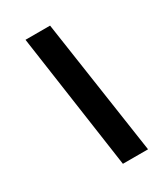

<svg xmlns="http://www.w3.org/2000/svg" viewBox="-181 -804 781 893"><g transform="rotate(-30 210.0 -357.0)"><path d="M209 6H344L237 -720H105Z"/></g></svg>

Font: Noto Sans SemiCondensed ExtraBold
Style: Italic
Weight: 800
Width: 4
Italic angle: -12°
Designer: Monotype Design Team
Foundry: Monotype Imaging Inc.
Version: Version 2.013